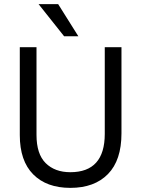

<svg xmlns="http://www.w3.org/2000/svg" viewBox="-20 -903 685 931"><path d="M569 -256Q569 -126 503.5 -59Q438 8 321 8Q206 8 141 -57.5Q76 -123 76 -248V-674H157V-249Q157 -156 201.5 -112Q246 -68 321 -68Q488 -68 488 -254V-674H569ZM360 -727H291L167 -883H262Z"/></svg>

Font: Hind Guntur
Style: Regular
Weight: 400
Designer: Manushi Parikh, Hitesh Malaviya
Foundry: Indian Type Foundry
Version: Version 1.002;PS 1.0;hotconv 1.0.86;makeotf.lib2.5.63406; tt